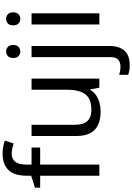

<svg xmlns="http://www.w3.org/2000/svg" viewBox="216 -1022 1045 1518"><g transform="rotate(-90 739.0 -262.5)"><path d="M332 -468H197V0H109V-468H15V-509L109 -539V-570Q109 -674 155 -719.5Q201 -765 283 -765Q315 -765 341.5 -759.5Q368 -754 387 -747L364 -678Q348 -683 327 -688Q306 -693 284 -693Q240 -693 218.5 -663.5Q197 -634 197 -571V-536H332Z M877 -536V0H805L792 -71H788Q771 -43 744 -25Q717 -7 685 1.5Q653 10 618 10Q554 10 510.5 -10.5Q467 -31 445 -74Q423 -117 423 -185V-536H512V-191Q512 -127 541 -95Q570 -63 631 -63Q691 -63 725.5 -85.5Q760 -108 774.5 -151.5Q789 -195 789 -257V-536Z M984 240Q959 240 940 236.5Q921 233 907 228V157Q922 161 938 164Q954 167 973 167Q1005 167 1026 149.5Q1047 132 1047 83V-536H1135V80Q1135 130 1119 166Q1103 202 1070 221Q1037 240 984 240ZM1040 -681Q1040 -710 1055 -723.5Q1070 -737 1092 -737Q1112 -737 1127.5 -723.5Q1143 -710 1143 -681Q1143 -653 1127.5 -639Q1112 -625 1092 -625Q1070 -625 1055 -639Q1040 -653 1040 -681Z M1393 -536V0H1305V-536ZM1350 -737Q1370 -737 1385.5 -723.5Q1401 -710 1401 -681Q1401 -653 1385.5 -639Q1370 -625 1350 -625Q1328 -625 1313 -639Q1298 -653 1298 -681Q1298 -710 1313 -723.5Q1328 -737 1350 -737Z"/></g></svg>

Font: Noto Sans Lao UI
Style: Regular
Weight: 400
Designer: Monotype Design Team
Foundry: Monotype Imaging Inc.
Version: Version 2.000